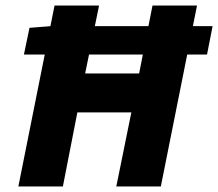

<svg xmlns="http://www.w3.org/2000/svg" viewBox="-20 -670 784 690"><path d="M66 -474 86 -570 162 -576H744L724 -474ZM46 0 176 -650H336L286 -406H480L528 -650H688L558 0H398L452 -266H258L206 0Z"/></svg>

Font: Source Sans 3 ExtraLight Black
Style: Italic
Weight: 900
Italic angle: -11°
Version: Version 3.052;hotconv 1.1.0;makeotfexe 2.6.0